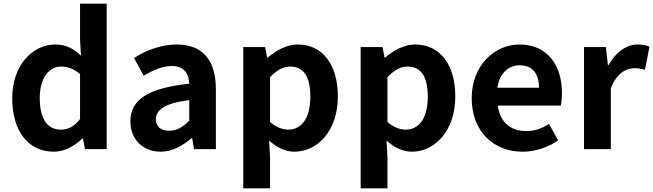

<svg xmlns="http://www.w3.org/2000/svg" viewBox="-20 -818 3582 1053"><path d="M276 14C334 14 390 -18 431 -58H435L446 0H565V-798H419V-601L424 -513C384 -550 345 -574 282 -574C161 -574 47 -462 47 -280C47 -96 137 14 276 14ZM314 -107C240 -107 198 -165 198 -281C198 -393 251 -453 314 -453C349 -453 385 -442 419 -411V-165C386 -123 353 -107 314 -107Z M861 14C925 14 981 -18 1030 -60H1034L1044 0H1164V-327C1164 -489 1091 -574 949 -574C861 -574 781 -541 715 -500L768 -403C820 -433 870 -456 922 -456C991 -456 1015 -414 1018 -359C792 -335 695 -272 695 -152C695 -57 761 14 861 14ZM909 -101C866 -101 835 -120 835 -164C835 -214 881 -252 1018 -269V-156C982 -121 951 -101 909 -101Z M1314 215H1461V45L1456 -47C1499 -8 1546 14 1595 14C1718 14 1833 -97 1833 -289C1833 -461 1751 -574 1613 -574C1553 -574 1495 -542 1448 -502H1445L1434 -560H1314ZM1562 -107C1532 -107 1496 -118 1461 -149V-395C1499 -434 1533 -453 1571 -453C1648 -453 1682 -394 1682 -287C1682 -165 1630 -107 1562 -107Z M1958 215H2105V45L2100 -47C2143 -8 2190 14 2239 14C2362 14 2477 -97 2477 -289C2477 -461 2395 -574 2257 -574C2197 -574 2139 -542 2092 -502H2089L2078 -560H1958ZM2206 -107C2176 -107 2140 -118 2105 -149V-395C2143 -434 2177 -453 2215 -453C2292 -453 2326 -394 2326 -287C2326 -165 2274 -107 2206 -107Z M2846 14C2915 14 2986 -10 3041 -48L2991 -138C2951 -113 2911 -99 2865 -99C2782 -99 2722 -147 2710 -239H3055C3059 -252 3062 -279 3062 -307C3062 -461 2982 -574 2828 -574C2695 -574 2567 -461 2567 -280C2567 -95 2689 14 2846 14ZM2708 -337C2719 -418 2771 -460 2830 -460C2902 -460 2936 -412 2936 -337Z M3183 0H3330V-334C3361 -415 3414 -444 3458 -444C3481 -444 3497 -441 3517 -435L3542 -562C3525 -569 3507 -574 3476 -574C3418 -574 3358 -534 3317 -461H3314L3303 -560H3183Z"/></svg>

Font: DAIFUKU Sans JP
Style: Bold
Weight: 700
Designer: Original font ‘Source Han Sans JP’ : Ryoko NISHIZUKA  (kana, bopomofo & ideographs); Paul D. Hunt (Latin, Greek & Cyrill
Foundry: Daifuku
Version: Version 1.001